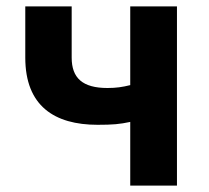

<svg xmlns="http://www.w3.org/2000/svg" viewBox="-20 -580 652 600"><path d="M387 0H533V-560H387V-314C363 -308 343 -305 316 -305C238 -305 204 -336 204 -400V-560H59V-400C59 -249 150 -190 285 -190C333 -190 354 -192 387 -199Z"/></svg>

Font: Noto Sans CJK SC
Style: Bold
Weight: 700
Designer: Ryoko NISHIZUKA 西塚涼子 (kana, bopomofo & ideographs); Paul D. Hunt (Latin, Greek & Cyrillic); Sandoll Communications 산돌커뮤니
Foundry: Adobe
Version: Version 2.004;hotconv 1.0.118;makeotfexe 2.5.65603